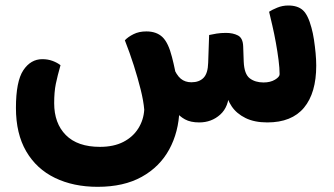

<svg xmlns="http://www.w3.org/2000/svg" viewBox="-20 -454 1240 712"><path d="M818.1 -332Q844 -332 862.4 -322.5Q880.8 -313 881.8 -282L883.8 -225.1Q885.8 -179.2 906 -163.7Q926.2 -148.2 957.3 -148.2Q982.5 -148.2 999.7 -158.5Q1016.9 -168.8 1016.9 -178.8Q1016.9 -200.9 1013 -231.3Q1009.1 -261.8 1003.1 -295.2Q997.1 -328.6 990.1 -358.6Q983.1 -388.6 977.9 -410.5Q988.9 -417.8 1008.3 -425.7Q1027.6 -433.6 1049 -433.6Q1083.7 -433.6 1102.9 -416.4Q1122.2 -399.2 1135 -351.2Q1140.5 -331.7 1144.3 -306.8Q1148 -281.9 1150.4 -256.8Q1152.7 -231.6 1152.7 -210.8Q1152.7 -109.2 1107.3 -54.6Q1061.8 0 971.3 0Q923.4 0 890.5 -16.3Q857.5 -32.6 839.6 -59Q821.7 -85.4 817.5 -114.8L829.8 -114.5Q829 -58.1 796.7 -29.1Q764.4 0 718.8 0Q686.5 0 665.9 -11.4Q645.4 -22.8 633.6 -38.8Q621.8 -54.8 614.3 -68.2L620.3 -209.9Q634.3 -175.2 650.4 -162.1Q666.4 -148.9 689.8 -148.9Q718.8 -148.9 734.9 -165.5Q751 -182 752 -221.5L755.5 -324.2Q767.9 -327 783.4 -329.5Q799 -332 818.1 -332ZM514.9 -47.2Q512.2 -79.9 501.6 -122.2Q491.1 -164.4 476.1 -211.6Q461 -258.8 443 -304.6Q454.8 -317.2 475.1 -327.3Q495.3 -337.5 522.7 -337.5Q560.2 -337.5 582.3 -316.6Q604.3 -295.8 617.8 -242.2Q630.3 -194.1 637.1 -147.5Q643.9 -100.9 645.4 -46.9Q642.7 35.8 607.4 100.4Q572.1 164.9 505.6 201.8Q439.1 238.8 342.1 238.8Q252.3 238.8 183.9 205.7Q115.5 172.7 77.3 107.4Q39.1 42 39.1 -53.9Q39.1 -152.2 66.4 -193.4Q93.8 -234.6 137 -234.6Q157.4 -234.6 174.8 -228.2Q192.1 -221.8 204.4 -212.2Q193.2 -172.8 187 -143Q180.9 -113.2 180.9 -71.4Q180.9 3.3 224.2 46.9Q267.6 90.6 350.7 90.6Q401.6 90.6 437.3 72.3Q473 53.9 492.8 22.3Q512.6 -9.2 514.9 -47.2Z"/></svg>

Font: Baloo Bhaijaan 2
Style: Regular
Weight: 400
Designer: Sanskriti Dholi, Noopur Datye and Ek Type
Foundry: Ek Type
Version: Version 1.701